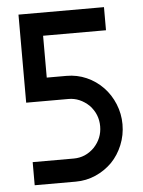

<svg xmlns="http://www.w3.org/2000/svg" viewBox="-50 -705 555 745"><g transform="rotate(-5 227.5 -332.5)"><path d="M55 0V-90H215Q261 -90 295 -124Q328 -159 328 -206Q328 -253 295 -288Q259 -322 215 -322H50V-665H383V-575H138V-412H215Q256 -412 292.5 -396Q329 -380 357 -351Q384 -323 399.5 -285Q415 -247 415 -206Q415 -164 399.5 -126Q384 -88 357 -60Q329 -32 292.5 -16Q256 0 215 0Z"/></g></svg>

Font: Sulphur Point
Style: Bold
Weight: 700
Designer: Noponies / Dale Sattler
Foundry: Noponies
Version: Version 1.000; ttfautohint (v1.8)